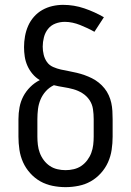

<svg xmlns="http://www.w3.org/2000/svg" viewBox="-20 -763 540 791"><path d="M250 8Q223 8 196 2.5Q169 -3 146 -16Q123 -29 104.5 -49.5Q86 -70 75 -94.5Q64 -119 60 -146Q56 -173 56 -200V-272Q56 -297 60.5 -321Q65 -345 76 -366Q87 -387 104.5 -404.5Q122 -422 144 -433Q127 -443 114 -458.5Q101 -474 93 -492Q85 -510 82 -529.5Q79 -549 79 -569Q79 -591 83 -613.5Q87 -636 96 -656.5Q105 -677 120 -694Q135 -711 154.5 -722Q174 -733 196 -738Q218 -743 240 -743Q285 -743 327.5 -728.5Q370 -714 408 -692L369 -632Q355 -640 340 -647Q325 -654 310 -660Q295 -666 279 -669.5Q263 -673 247 -673Q227 -673 208.5 -666Q190 -659 178 -644Q166 -629 161 -609.5Q156 -590 156 -571Q156 -554 160 -537.5Q164 -521 173.5 -507.5Q183 -494 199 -487Q215 -480 231 -476.5Q247 -473 263.5 -470Q280 -467 296.5 -463Q313 -459 328.5 -453.5Q344 -448 359 -440.5Q374 -433 387 -422.5Q400 -412 410.5 -399Q421 -386 428 -370.5Q435 -355 438.5 -339Q442 -323 443 -306Q444 -289 444 -272V-200Q444 -173 440 -146Q436 -119 425 -94.5Q414 -70 395.5 -49.5Q377 -29 354 -16Q331 -3 304 2.5Q277 8 250 8ZM250 -62Q267 -62 284 -66Q301 -70 315 -79.5Q329 -89 339.5 -103Q350 -117 356 -133Q362 -149 364 -166Q366 -183 366 -200V-272Q366 -293 363 -313.5Q360 -334 348.5 -351Q337 -368 319.5 -379Q302 -390 282 -395.5Q262 -401 242 -404Q222 -407 202 -412Q183 -403 169 -387.5Q155 -372 147 -353Q139 -334 136.5 -313.5Q134 -293 134 -272V-200Q134 -183 136 -166Q138 -149 144 -133Q150 -117 160.5 -103Q171 -89 185 -79.5Q199 -70 216 -66Q233 -62 250 -62Z"/></svg>

Font: Iosevka NFM
Style: Regular
Weight: 400
Monospace: yes
Designer: Belleve Invis
Foundry: Belleve Invis
Version: Version 29.0.4; ttfautohint (v1.8.4);Nerd Fonts 3.3.0